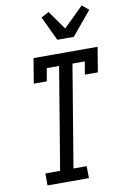

<svg xmlns="http://www.w3.org/2000/svg" viewBox="-105 -1044 712 1104"><g transform="rotate(-10 251.0 -492.5)"><path d="M80 0V-70H166L265 -665H193L180 -590H104L128 -735H502L478 -590H402L415 -665H343L244 -70H321L322 0ZM281 -815 214 -957 259 -981 337 -871 453 -985 492 -953 377 -815Z"/></g></svg>

Font: Iosevka Curly Slab
Style: Italic
Weight: 400
Italic angle: -9°
Monospace: yes
Designer: Belleve Invis
Foundry: Belleve Invis
Version: Version 22.1.2; ttfautohint (v1.8.4)